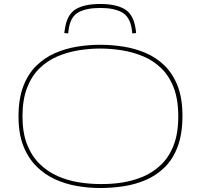

<svg xmlns="http://www.w3.org/2000/svg" viewBox="-20 -935 1010 965"><path d="M483 10Q426 10 367.5 0Q309 -10 256.5 -34Q204 -58 162.5 -99.5Q121 -141 97 -202.5Q73 -264 73 -350Q73 -438 97 -501Q121 -564 162.5 -604.5Q204 -645 256.5 -668Q309 -691 367.5 -700.5Q426 -710 483 -710Q540 -710 598.5 -701Q657 -692 710.5 -669.5Q764 -647 806 -606.5Q848 -566 872.5 -504Q897 -442 897 -353Q897 -263 873.5 -199.5Q850 -136 808.5 -95Q767 -54 714 -31Q661 -8 602 1Q543 10 483 10ZM483 -10Q538 -9 593.5 -17.5Q649 -26 699.5 -47.5Q750 -69 790 -107.5Q830 -146 853 -205.5Q876 -265 876 -350Q876 -435 853 -494.5Q830 -554 790 -592.5Q750 -631 699.5 -652Q649 -673 593.5 -682Q538 -691 483 -691Q430 -691 374.5 -682Q319 -673 268.5 -651.5Q218 -630 178.5 -591.5Q139 -553 116 -493.5Q93 -434 93 -350Q93 -268 116 -209.5Q139 -151 178.5 -112Q218 -73 268.5 -50.5Q319 -28 374.5 -19Q430 -10 483 -10ZM484 -915Q560 -915 604 -890.5Q648 -866 660 -799Q663 -785 664 -769L645 -767Q644 -773 643.5 -779.5Q643 -786 642 -791Q632 -852 592 -873.5Q552 -895 484 -895Q415 -895 375 -873.5Q335 -852 326 -792Q325 -786 324 -779.5Q323 -773 323 -767L303 -769Q304 -777 305.5 -785Q307 -793 308 -800Q320 -866 363.5 -890.5Q407 -915 484 -915Z"/></svg>

Font: Georama Extended Thin
Style: Regular
Weight: 100
Width: 7
Designer: Jean-Baptiste Levee
Foundry: Production Type
Version: Version 1.000